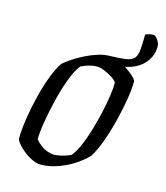

<svg xmlns="http://www.w3.org/2000/svg" viewBox="-98 -705 676 781"><g transform="rotate(15 240.5 -314.5)"><path d="M145 0Q130 0 113.5 -7Q97 -14 81 -25.5Q65 -37 52 -50.5Q39 -64 33 -77Q33 -116 40.5 -165Q48 -214 60.5 -264Q73 -314 89 -355Q105 -396 121 -418Q133 -429 154 -443Q175 -457 200.5 -470Q226 -483 253 -491.5Q280 -500 304 -500Q318 -500 337 -492.5Q356 -485 375 -472.5Q394 -460 408 -447.5Q422 -435 425 -426Q425 -392 417 -345Q409 -298 396.5 -249Q384 -200 368 -157Q352 -114 335 -88Q311 -63 279 -43Q247 -23 212 -11.5Q177 0 145 0ZM187 -53Q195 -53 208.5 -55.5Q222 -58 236 -62.5Q250 -67 258 -72Q272 -89 286 -120.5Q300 -152 311.5 -191Q323 -230 332 -269.5Q341 -309 346 -343.5Q351 -378 351 -400Q344 -411 328 -421Q312 -431 294.5 -438Q277 -445 263 -445Q250 -445 232.5 -440.5Q215 -436 197 -427Q178 -402 162 -358.5Q146 -315 134 -265Q122 -215 114.5 -170Q107 -125 107 -97Q117 -84 130.5 -74Q144 -64 159.5 -58.5Q175 -53 187 -53ZM343 -471Q335 -471 323.5 -472.5Q312 -474 303 -478L304 -500Q345 -501 369 -504.5Q393 -508 403.5 -519.5Q414 -531 416.5 -555Q419 -579 419 -621Q430 -626 438.5 -627.5Q447 -629 453 -629Q461 -629 471 -614.5Q481 -600 481 -587Q481 -554 463 -527.5Q445 -501 414 -486Q383 -471 343 -471Z"/></g></svg>

Font: Texturina 12pt ExtraLight
Style: Italic
Weight: 250
Italic angle: -11°
Designer: Guillermo Torres Carreño
Foundry: Omnibus-Type
Version: Version 1.002